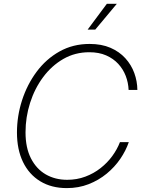

<svg xmlns="http://www.w3.org/2000/svg" viewBox="-20 -965 750 995"><path d="M326.2 9.8Q246.6 9.8 188.5 -25.6Q130.4 -61 99.1 -125.7Q67.9 -190.4 67.9 -278.3Q67.9 -363.3 94.2 -445.1Q120.6 -526.9 169.7 -593Q218.8 -659.2 288.3 -698.2Q357.9 -737.3 444.3 -737.3Q506.3 -737.3 552.5 -717.3Q598.6 -697.3 629.6 -663.1Q660.6 -628.9 676 -586.4Q691.4 -543.9 691.9 -499H646.5Q645 -536.6 631.6 -571.5Q618.2 -606.4 592.8 -634Q567.4 -661.6 530 -678Q492.7 -694.3 442.9 -694.3Q368.7 -694.3 308.1 -659.4Q247.6 -624.5 203.6 -565.4Q159.7 -506.3 136 -432.1Q112.3 -357.9 112.3 -279.3Q112.3 -199.2 140.4 -144.3Q168.5 -89.4 217 -61.3Q265.6 -33.2 328.1 -33.2Q378.4 -33.2 422.1 -49.6Q465.8 -65.9 501.2 -93.8Q536.6 -121.6 562 -156.5Q587.4 -191.4 601.6 -228.5H647.5Q632.3 -184.1 603.3 -141.6Q574.2 -99.1 532.7 -64.9Q491.2 -30.8 439.2 -10.5Q387.2 9.8 326.2 9.8ZM434.1 -811.5 533.7 -945.3H585.4L473.6 -811.5Z"/></svg>

Font: Inter 20pt ExtraLight
Style: Italic
Weight: 250
Italic angle: -9.3988°
Version: Version 4.001;git-66647c0bb